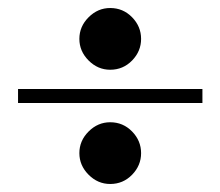

<svg xmlns="http://www.w3.org/2000/svg" viewBox="-20 -559 550 479"><path d="M25 -337H485V-302H25ZM254.9 -100Q224 -100 201 -123.1Q178 -146.2 178 -177Q178 -208 201.1 -231Q224.1 -254 254.9 -254Q287 -254 309.5 -231Q332 -208 332 -177Q332 -146.2 309.6 -123.1Q287.1 -100 254.9 -100ZM254.9 -385Q224 -385 201 -408.1Q178 -431.2 178 -462Q178 -493 201.1 -516Q224.1 -539 254.9 -539Q287 -539 309.5 -516Q332 -493 332 -462Q332 -431.2 309.6 -408.1Q287.1 -385 254.9 -385Z"/></svg>

Font: Brygada 1918
Style: Regular
Weight: 400
Designer: Mateusz Machalski | Borys Kosmynka | Przemek Hoffer
Foundry: NIEPODLEGLA 2018
Version: Version 3.006